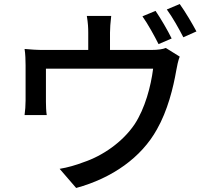

<svg xmlns="http://www.w3.org/2000/svg" viewBox="-20 -875 1040 953"><path d="M752 -821 687 -794C714 -756 747 -696 767 -656L832 -684C813 -723 777 -785 752 -821ZM872 -855 808 -828C836 -790 868 -733 890 -690L955 -719C936 -755 899 -818 872 -855ZM872 -594 803 -637C788 -631 767 -627 728 -627H526V-713C526 -737 528 -759 532 -796H411C417 -759 418 -737 418 -713V-627H200C163 -627 134 -629 102 -632C106 -609 107 -573 107 -551C107 -515 107 -408 107 -376C107 -354 105 -324 102 -304H212C209 -321 208 -350 208 -369C208 -400 208 -496 208 -534H740C729 -447 700 -337 648 -258C588 -169 488 -101 395 -70C359 -56 314 -43 276 -37L358 58C538 9 682 -94 759 -233C812 -326 840 -439 855 -526C858 -545 865 -577 872 -594Z"/></svg>

Font: Noto Sans CJK HK Medium
Style: Regular
Weight: 500
Designer: Ryoko NISHIZUKA 西塚涼子 (kana, bopomofo & ideographs); Paul D. Hunt (Latin, Greek & Cyrillic); Sandoll Communications 산돌커뮤니
Foundry: Adobe
Version: Version 2.004;hotconv 1.0.118;makeotfexe 2.5.65603